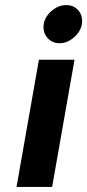

<svg xmlns="http://www.w3.org/2000/svg" viewBox="-20 -735 343 755"><path d="M151 -628Q151 -662 179 -688.5Q207 -715 241 -715Q268 -715 285.5 -697Q303 -679 303 -652Q303 -619 275 -592Q247 -565 214 -565Q187 -565 169 -583.5Q151 -602 151 -628ZM45 0 133 -500H273L185 0Z"/></svg>

Font: Scada
Style: Bold Italic
Weight: 700
Italic angle: -10°
Version: Version 4.000